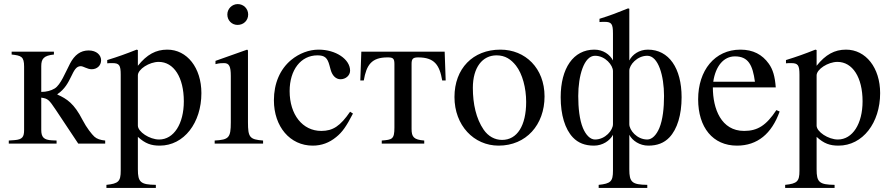

<svg xmlns="http://www.w3.org/2000/svg" viewBox="-20 -703 4365 940"><path d="M495 0V-15C472 -17 454 -23 442 -34C430 -45 404 -77 384 -116C343 -196 308 -219 261 -240V-242C334 -290 330 -379 375 -379C389 -379 407 -364 429 -364C455 -364 475 -382 475 -408C475 -433 453 -456 414 -456C374 -456 345 -434 323 -392C300 -348 277 -288 248 -270C230 -259 207 -253 182 -253V-379C182 -415 194 -431 244 -436V-450H37V-436C84 -431 98 -426 98 -377V-67C98 -33 90 -20 51 -17L23 -15V0H257V-15L234 -16C194 -18 182 -32 182 -67V-225C215 -220 219 -216 254 -164L363 0Z M655 -458 649 -460C596 -439 560 -426 505 -409V-393C514 -394 521 -394 530 -394C564 -394 571 -384 571 -337V133C571 185 560 196 501 202V217H743V202C668 201 655 189 655 126V-33C691 0 720 10 762 10C881 10 966 -102 966 -247C966 -371 896 -460 799 -460C743 -460 699 -436 655 -381ZM655 -334C655 -364 711 -400 757 -400C831 -400 880 -324 880 -207C880 -97 831 -20 759 -20C712 -20 655 -58 655 -88Z M1195 -632C1195 -660 1173 -683 1144 -683C1116 -683 1093 -660 1093 -632C1093 -603 1115 -581 1143 -581C1173 -581 1195 -603 1195 -632ZM1268 0V-15C1202 -20 1194 -31 1194 -105V-456L1190 -460L1035 -405V-389C1053 -394 1068 -394 1077 -394C1102 -394 1110 -378 1110 -331V-104C1110 -28 1100 -19 1031 -15V0Z M1694 -156C1646 -86 1610 -62 1553 -62C1461 -62 1398 -142 1398 -257C1398 -361 1453 -432 1534 -432C1570 -432 1583 -420 1593 -383L1599 -361C1607 -332 1625 -315 1647 -315C1673 -315 1694 -334 1694 -357C1694 -413 1624 -460 1540 -460C1493 -460 1445 -442 1405 -409C1351 -364 1321 -295 1321 -212C1321 -83 1400 10 1511 10C1554 10 1592 -4 1626 -32C1656 -56 1676 -85 1708 -147Z M2162 -309 2157 -450H1749L1744 -309H1761C1774 -385 1799 -422 1877 -422C1903 -422 1911 -418 1911 -390V-79C1911 -21 1900 -19 1849 -15V0H2057V-15C2006 -19 1995 -32 1995 -72V-390C1995 -414 2001 -422 2027 -422C2107 -422 2132 -385 2145 -309Z M2646 -231C2646 -369 2552 -460 2430 -460C2295 -460 2205 -367 2205 -228C2205 -89 2300 10 2421 10C2556 10 2646 -92 2646 -231ZM2556 -204C2556 -88 2512 -18 2438 -18C2402 -18 2370 -36 2348 -68C2311 -122 2295 -194 2295 -273C2295 -373 2342 -432 2411 -432C2454 -432 2482 -412 2506 -382C2538 -341 2556 -272 2556 -204Z M3061 -660 3055 -662C3003 -641 2970 -628 2915 -611V-595C2924 -596 2931 -596 2940 -596C2974 -596 2981 -586 2981 -539V-407C2966 -436 2933 -460 2890 -460C2787 -460 2725 -369 2725 -227C2725 -141 2746 -71 2785 -30C2811 -3 2844 10 2888 10C2930 10 2966 -14 2981 -43V133C2981 185 2970 196 2911 202V217H3149V202C3074 201 3061 189 3061 126V-43C3076 -14 3112 10 3154 10C3198 10 3231 -3 3257 -30C3296 -71 3317 -141 3317 -227C3317 -369 3255 -460 3152 -460C3109 -460 3076 -436 3061 -407ZM3061 -357C3061 -385 3099 -430 3149 -430C3203 -430 3231 -332 3231 -233C3231 -175 3225 -117 3208 -76C3194 -43 3173 -20 3149 -20C3098 -20 3061 -66 3061 -95ZM2981 -95C2981 -66 2944 -20 2893 -20C2869 -20 2848 -43 2834 -76C2817 -117 2811 -175 2811 -233C2811 -332 2839 -430 2893 -430C2944 -430 2981 -383 2981 -355Z M3781 -164C3732 -90 3690 -62 3623 -62C3511 -62 3470 -170 3470 -275H3778C3774 -329 3764 -363 3744 -391C3712 -436 3667 -460 3605 -460C3479 -460 3398 -358 3398 -217C3398 -79 3470 10 3588 10C3688 10 3758 -48 3797 -157ZM3472 -303C3483 -378 3522 -427 3578 -427C3644 -427 3665 -384 3676 -303Z M3978 -458 3972 -460C3919 -439 3883 -426 3828 -409V-393C3837 -394 3844 -394 3853 -394C3887 -394 3894 -384 3894 -337V133C3894 185 3883 196 3824 202V217H4066V202C3991 201 3978 189 3978 126V-33C4014 0 4043 10 4085 10C4204 10 4289 -102 4289 -247C4289 -371 4219 -460 4122 -460C4066 -460 4022 -436 3978 -381ZM3978 -334C3978 -364 4034 -400 4080 -400C4154 -400 4203 -324 4203 -207C4203 -97 4154 -20 4082 -20C4035 -20 3978 -58 3978 -88Z"/></svg>

Font: XITS Math
Style: Regular
Weight: 400
Designer: MicroPress Inc., with final additions and corrections provided by Coen Hoffman, Elsevier (retired)
Version: Version 1.108